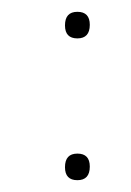

<svg xmlns="http://www.w3.org/2000/svg" viewBox="-20 -300 222 325"><path d="M111 -235Q90 -235 90 -257Q90 -280 111 -280Q132 -280 132 -258Q132 -235 111 -235ZM111 5Q90 5 90 -17Q90 -40 111 -40Q132 -40 132 -18Q132 5 111 5Z"/></svg>

Font: Tajawal ExtraLight
Style: Regular
Weight: 275
Designer: Boutros Fonts
Foundry: Created by Boutros International 2017
Version: Version 1.700